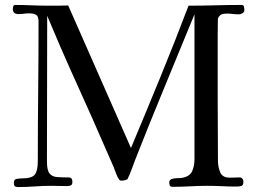

<svg xmlns="http://www.w3.org/2000/svg" viewBox="-20 -755 1040 777"><path d="M969 -715Q969 -706 961.5 -701.5Q954 -697 946 -697Q934 -697 922 -698.5Q910 -700 898 -700Q885 -700 877 -697Q869 -694 862 -681Q862 -681 861.5 -662Q861 -643 861 -614.5Q861 -586 861 -556Q861 -526 861 -504Q861 -482 861 -476V-351Q861 -290 861.5 -228.5Q862 -167 862 -105Q862 -80 871 -58Q880 -36 910 -36Q920 -36 930 -36.5Q940 -37 950 -37Q957 -37 961 -32Q965 -27 965 -20Q965 -5 957 -2.5Q949 0 937 0Q907 0 877.5 -1.5Q848 -3 818 -3Q784 -3 749 -1Q714 1 679 1Q669 1 667 -4.5Q665 -10 665 -17Q665 -27 675 -30.5Q685 -34 697 -34Q709 -34 715 -35Q747 -40 757 -61Q767 -82 767 -111V-697Q707 -550 646 -403Q585 -256 527 -108Q520 -89 512.5 -69Q505 -49 496 -30Q486 -24 471 -24Q466 -24 463 -27Q455 -38 450 -52Q445 -66 440 -79L393 -186Q352 -281 309 -375.5Q266 -470 225 -564L171 -691Q171 -543 170.5 -396Q170 -249 170 -101Q170 -66 180.5 -53Q191 -40 210.5 -38.5Q230 -37 258 -37Q273 -37 273 -19Q273 -8 267 -5Q261 -2 251 -2Q235 -2 219 -2.5Q203 -3 187 -3Q153 -3 120 -0.5Q87 2 53 2Q43 2 39.5 -2Q36 -6 36 -16Q36 -29 47.5 -31Q59 -33 68 -33Q109 -33 121 -48.5Q133 -64 133 -103Q133 -244 134.5 -385.5Q136 -527 136 -668Q136 -689 126 -695Q116 -701 97 -701Q87 -701 76.5 -699.5Q66 -698 55 -698Q32 -698 32 -718Q32 -723 33.5 -729Q35 -735 42 -735Q76 -735 109 -733.5Q142 -732 176 -732Q196 -732 216 -732Q236 -732 256 -733L510 -156Q570 -299 629 -443Q688 -587 743 -732Q797 -732 850.5 -733.5Q904 -735 958 -735Q966 -735 967.5 -727.5Q969 -720 969 -715Z"/></svg>

Font: Kaisei Opti
Style: Regular
Weight: 400
Designer: Font-Kai, 金井和夫
Foundry: KAZUO KANAI
Version: Version 5.003